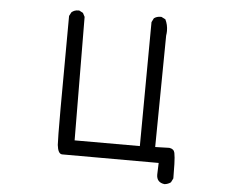

<svg xmlns="http://www.w3.org/2000/svg" viewBox="-56 -783 1111 950"><g transform="rotate(5 500.0 -307.5)"><path d="M795 104Q755 99 755 60L757 2Q298 2 277.5 1.5Q257 1 252 -43Q250 -65 250 -225Q250 -386 252 -684L262 -703Q276 -715 295 -715H300L319 -705L329 -686L333 -73H657L661 -689L671 -709Q685 -719 702 -719H708L728 -709Q741 -683 741 -652Q741 -641 739 -629L733 -75L803 -77Q826 -74 830 -54.5Q834 -35 835 1Q836 37 836 72L826 92Q813 102 795 104Z"/></g></svg>

Font: Xiaolai Mono SC
Style: Regular
Weight: 400
Monospace: yes
Designer: LXGW / Nozomi Seto
Version: Version 3.113;September 30, 2024